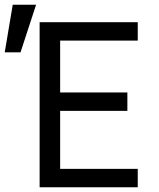

<svg xmlns="http://www.w3.org/2000/svg" viewBox="-55 -794 675 814"><path d="M113 0H529V-78H200V-324H485V-402H200V-622H529V-700H113ZM98 -774H-1L-35 -572H32Z"/></svg>

Font: CommitMono
Style: 400Regular
Weight: 400
Monospace: yes
Designer: Eigil Nikolajsen
Foundry: Eigil Nikolajsen
Version: Version 1.143